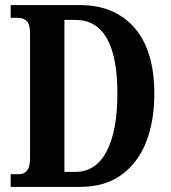

<svg xmlns="http://www.w3.org/2000/svg" viewBox="-20 -734 670 754"><path d="M22 0V-50H56Q75 -50 86.5 -64.5Q98 -79 98 -113V-603Q98 -639 85 -651.5Q72 -664 50 -664H22V-714H294Q430 -714 508 -625Q586 -536 586 -366Q586 -256 553 -174Q520 -92 455 -46Q390 0 294 0ZM275 -59Q357 -59 399 -140Q441 -221 441 -366Q441 -656 275 -656H233V-59Z"/></svg>

Font: Noto Serif ExtraCondensed
Style: Bold
Weight: 700
Width: 2
Designer: Monotype Design Team
Foundry: Monotype Imaging Inc.
Version: Version 2.014; ttfautohint (v1.8.4.7-5d5b)